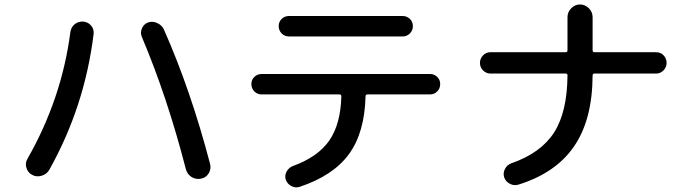

<svg xmlns="http://www.w3.org/2000/svg" viewBox="-20 -795 3040 844"><path d="M796.9 -51.8Q715.8 -367.2 603.5 -632.8Q595.7 -651.4 604 -670.4Q612.3 -689.5 630.9 -696.3Q650.4 -703.1 670.9 -693.8Q691.4 -684.6 700.2 -666Q818.4 -399.4 903.3 -75.2Q909.2 -52.7 897.5 -33.2Q885.7 -13.7 864.3 -9.8Q840.8 -4.9 821.8 -17.1Q802.7 -29.3 796.9 -51.8ZM345.7 -700.2Q367.2 -698.2 380.4 -682.6Q393.6 -667 391.6 -646.5Q352.5 -326.2 196.3 -47.9Q185.5 -29.3 163.1 -22.5Q140.6 -15.6 121.1 -26.4Q102.5 -36.1 96.2 -57.1Q89.8 -78.1 100.6 -96.7Q251 -360.4 289.1 -652.3Q292 -674.8 307.6 -688Q323.2 -701.2 345.7 -700.2Z M1129.9 -379.9Q1111.3 -379.9 1098.1 -393.1Q1085 -406.2 1085 -425.3Q1085 -444.3 1098.1 -457Q1111.3 -469.7 1129.9 -469.7H1870.1Q1888.7 -469.7 1901.9 -457Q1915 -444.3 1915 -425.3Q1915 -406.2 1901.9 -393.1Q1888.7 -379.9 1870.1 -379.9H1595.7Q1586.9 -379.9 1586.9 -372.1Q1583 -211.9 1513.7 -117.2Q1444.3 -22.5 1296.9 26.4Q1278.3 32.2 1260.7 22.9Q1243.2 13.7 1236.3 -4.9Q1230.5 -22.5 1239.3 -39.6Q1248 -56.6 1265.6 -64.5Q1377 -104.5 1427.2 -176.8Q1477.5 -249 1480.5 -372.1Q1480.5 -379.9 1470.7 -379.9ZM1250 -724.6H1750Q1768.6 -724.6 1781.7 -711.9Q1794.9 -699.2 1794.9 -680.2Q1794.9 -661.1 1781.7 -647.9Q1768.6 -634.8 1750 -634.8H1250Q1231.4 -634.8 1218.3 -647.9Q1205.1 -661.1 1205.1 -680.2Q1205.1 -699.2 1218.3 -711.9Q1231.4 -724.6 1250 -724.6Z M2135.7 -471.7Q2117.2 -471.7 2103.5 -485.4Q2089.8 -499 2089.8 -518.6Q2089.8 -537.1 2103 -551.3Q2116.2 -565.4 2135.7 -565.4H2465.8Q2474.6 -565.4 2474.6 -574.2V-719.7Q2474.6 -742.2 2491.2 -758.8Q2507.8 -775.4 2529.8 -775.4Q2551.8 -775.4 2568.4 -758.8Q2585 -742.2 2585 -719.7V-574.2Q2585 -565.4 2593.8 -565.4H2864.3Q2883.8 -565.4 2897 -551.8Q2910.2 -538.1 2910.2 -518.6Q2910.2 -499 2896.5 -485.4Q2882.8 -471.7 2864.3 -471.7H2593.8Q2585 -471.7 2585 -462.9Q2584 -268.6 2503.4 -151.4Q2422.9 -34.2 2258.8 16.6Q2240.2 22.5 2221.7 13.2Q2203.1 3.9 2196.3 -15.6Q2190.4 -34.2 2199.7 -52.2Q2209 -70.3 2227.5 -77.1Q2357.4 -122.1 2415.5 -212.4Q2473.6 -302.7 2474.6 -464.8Q2474.6 -471.7 2465.8 -471.7Z"/></svg>

Font: Rounded Mgen+ 2p medium
Style: Regular
Weight: 500
Designer: [Source Han Sans]
Ryoko NISHIZUKA  (kana & ideographs); Paul D. Hunt (Latin, Greek & Cyrillic); Wenlong ZHANG  (bopomofo
Version: Version 1.059.20150602